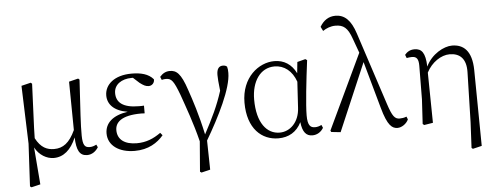

<svg xmlns="http://www.w3.org/2000/svg" viewBox="-59 -968 3462 1339"><g transform="rotate(-5 1672.0 -299.0)"><path d="M587 -53C573 -46 559 -40 540 -40C506 -40 492 -57 491 -124C490 -204 497 -291 510 -515L501 -523L436 -507L440 -168C400 -81 354 -48 292 -48C243 -48 199 -66 163 -135C164 -226 171 -323 178 -515L169 -523L103 -507L117 -101L101 197L111 204L174 189L153 -71C182 -16 235 14 284 14C352 14 405 -31 441 -116C444 -27 464 14 518 14C553 14 580 -8 596 -34Z M1038 -96C986 -59 935 -38 870 -38C785 -38 735 -75 735 -141C735 -193 775 -242 918 -242C923 -242 932 -242 942 -241V-295C933 -294 917 -294 907 -294C793 -294 749 -335 749 -399C749 -458 801 -495 873 -495H882L925 -456C950 -437 966 -428 987 -428C1011 -428 1029 -448 1027 -472C993 -512 939 -525 875 -525C754 -525 686 -464 686 -388C686 -328 728 -278 825 -262C719 -247 665 -196 665 -124C665 -39 742 14 851 14C947 14 1011 -28 1053 -78Z M1081 -463C1091 -466 1102 -467 1111 -467C1150 -467 1165 -446 1202 -348C1235 -253 1275 -146 1308 -13L1291 198L1301 205L1363 190L1359 -14C1452 -172 1548 -363 1548 -471C1548 -490 1547 -502 1543 -515C1538 -520 1530 -525 1514 -525C1487 -525 1471 -507 1471 -463C1471 -440 1473 -415 1480 -352C1446 -246 1409 -171 1349 -58C1318 -202 1284 -303 1259 -376C1219 -498 1187 -520 1142 -520C1113 -520 1091 -507 1072 -485Z M2011 -186C2006 -85 1941 -25 1869 -25C1780 -25 1711 -105 1711 -270C1711 -396 1772 -488 1872 -488C1940 -488 1995 -445 2022 -368ZM2163 -53C2148 -45 2133 -41 2117 -41C2085 -41 2066 -58 2066 -128C2066 -201 2085 -373 2103 -512L2091 -520L2034 -505L2026 -427C1994 -492 1941 -525 1874 -525C1765 -525 1642 -431 1642 -254C1642 -71 1741 14 1857 14C1928 14 1985 -18 2018 -85C2026 -14 2052 14 2094 14C2129 14 2156 -5 2172 -32Z M2759 -59C2742 -52 2724 -50 2711 -50C2677 -50 2660 -70 2631 -159L2465 -666C2434 -762 2390 -803 2326 -803C2279 -803 2243 -779 2217 -735L2232 -705C2257 -722 2287 -734 2320 -734C2376 -734 2406 -712 2434 -631L2470 -532L2222 -8L2227 2L2292 9L2494 -464L2585 -138C2621 -6 2654 14 2691 14C2719 14 2753 -8 2767 -39Z M3258 -342C3256 -478 3197 -525 3118 -525C3061 -525 2974 -479 2934 -394C2931 -492 2905 -522 2855 -522C2822 -522 2802 -507 2787 -489L2796 -466C2808 -468 2821 -470 2833 -470C2866 -470 2879 -452 2879 -405L2877 -170L2867 2L2877 10L2939 0L2934 -352C2970 -422 3037 -466 3096 -466C3167 -466 3212 -426 3210 -332L3201 18L3192 198L3201 205L3264 190Z"/></g></svg>

Font: Noto Serif CJK JP Light
Style: Regular
Weight: 300
Designer: Ryoko NISHIZUKA 西塚涼子 (kana & ideographs); Frank Grießhammer (Latin, Greek & Cyrillic); Wenlong ZHANG 张文龙 (bopomofo); San
Foundry: Adobe Systems Incorporated
Version: Version 1.001;PS 1.001;hotconv 16.6.54;makeotf.lib2.5.65590